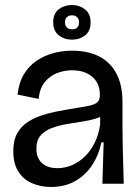

<svg xmlns="http://www.w3.org/2000/svg" viewBox="-20 -732 559 765"><path d="M183 13Q142 13 107.5 -2Q73 -17 53 -48.5Q33 -80 33 -130Q33 -173 49 -201.5Q65 -230 94.5 -248.5Q124 -267 165 -278Q206 -289 256 -297Q308 -305 334 -310.5Q360 -316 369 -325.5Q378 -335 378 -354Q378 -400 347.5 -426Q317 -452 267 -452Q237 -452 208 -441Q179 -430 158.5 -405Q138 -380 134 -338L50 -355Q55 -402 74.5 -435Q94 -468 124.5 -489Q155 -510 191.5 -520Q228 -530 268 -530Q329 -530 373.5 -508Q418 -486 443 -440.5Q468 -395 468 -325V-222Q468 -186 469 -148.5Q470 -111 471 -73.5Q472 -36 473 0H388Q389 -41 390.5 -81Q392 -121 393 -165H384Q374 -115 347.5 -74.5Q321 -34 279.5 -10.5Q238 13 183 13ZM209 -62Q237 -62 264.5 -73Q292 -84 316 -106.5Q340 -129 356.5 -161.5Q373 -194 379 -236V-281L406 -285Q393 -270 367.5 -261.5Q342 -253 310 -248Q278 -243 245.5 -237.5Q213 -232 185.5 -221.5Q158 -211 141.5 -192Q125 -173 125 -139Q125 -103 147 -82.5Q169 -62 209 -62ZM267 -574Q236 -574 214 -591.5Q192 -609 192 -643Q192 -678 214 -695Q236 -712 267 -712Q297 -712 319 -694.5Q341 -677 341 -643Q341 -608 319 -591Q297 -574 267 -574ZM268 -615Q280 -615 287.5 -622Q295 -629 295 -643Q295 -656 287 -663.5Q279 -671 267 -671Q255 -671 247 -664Q239 -657 239 -643Q239 -630 246.5 -622.5Q254 -615 268 -615Z"/></svg>

Font: Bricolage Grotesque 72pt
Style: Regular
Weight: 400
Version: Version 1.001;gftools[0.9.33.dev8+g029e19f]